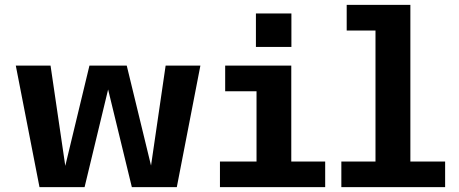

<svg xmlns="http://www.w3.org/2000/svg" viewBox="-20 -770 1890 790"><path d="M522.5 0 401 -500H501.5L623 0ZM142.5 0 45 -500H188L261.5 0ZM227.5 0 348 -500H448.5L328 0ZM588.5 0 661.5 -500H804.5L707.5 0Z M885 0V-105.5H1035.5V-394.5H906.5V-500H1178.5V-105.5H1318V0ZM1033 -714.5H1179V-577H1033Z M1384.5 0V-105.5H1525V-644.5H1406.5V-750H1668.5V-105.5H1811.5V0Z"/></svg>

Font: Trispace Thin SemiBold
Style: Regular
Weight: 600
Version: Version 1.210